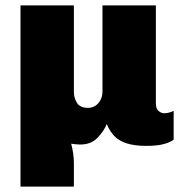

<svg xmlns="http://www.w3.org/2000/svg" viewBox="-20 -531 689 712"><path d="M56 161V-511H254V-191Q254 -166 266 -148.5Q278 -131 307 -131Q322 -131 334 -139Q346 -147 353 -161Q360 -175 360 -191V-511H558V-148Q558 -128 568 -119.5Q578 -111 589 -111Q598 -111 607 -113.5Q616 -116 624 -120V-13Q611 -3 586.5 3.5Q562 10 523 10Q479 10 449.5 0.5Q420 -9 403 -27.5Q386 -46 376 -71Q366 -46 342 -20.5Q318 5 277 5Q269 5 260.5 4Q252 3 244 2Q249 21 251.5 39Q254 57 254 74V161Z"/></svg>

Font: Chivo Medium Black
Style: Regular
Weight: 900
Version: Version 2.002